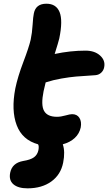

<svg xmlns="http://www.w3.org/2000/svg" viewBox="-20 -776 585 1039"><path d="M128.9 243.2Q78.1 243.2 52.5 221.2Q26.9 199.2 35.2 158.2Q45.9 106 105 95.2Q145 88.9 163.8 75.2Q182.6 61.5 188 36.1Q191.9 13.7 186 4.9Q100.6 -18.6 70.3 -98.6Q40 -178.7 63 -297.9Q76.2 -361.3 106.2 -440.2Q136.2 -519 146 -561Q153.8 -597.7 156.5 -642.1Q159.2 -686.5 163.1 -703.1Q173.3 -755.9 231 -755.9Q284.2 -755.9 302.5 -710.4Q320.8 -665 300.8 -567.9Q295.9 -547.4 275.9 -483.9Q360.4 -502 442.9 -502Q492.2 -502 521.5 -475.6Q550.8 -449.2 543.9 -413.1Q541 -395.5 528.1 -383.1Q515.1 -370.6 496.1 -369.1Q425.8 -364.7 391.8 -361.8Q357.9 -358.9 312.7 -351.1Q267.6 -343.3 227.1 -330.1Q218.3 -294.9 215.8 -282.2Q200.7 -207.5 218.5 -175.8Q236.3 -144 288.1 -144Q309.1 -144 334 -151.1Q358.9 -158.2 370.1 -158.2Q397 -158.2 409.7 -138.2Q422.4 -118.2 417 -86.9Q409.7 -52.7 384.5 -29.3Q359.4 -5.9 319.8 4.9Q333.5 44.9 321.8 104Q309.1 168.9 257.8 206.1Q206.5 243.2 128.9 243.2Z"/></svg>

Font: Shantell Sans Irregular
Style: Bold Italic
Weight: 700
Italic angle: -11.31°
Designer: Stephen Nixon, Anya Danilova, Shantell Martin
Foundry: Arrow Type
Version: Version 1.006;[9816181b4]